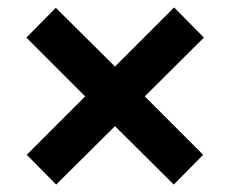

<svg xmlns="http://www.w3.org/2000/svg" viewBox="-20 -632 624 516"><path d="M130 -611 51 -531 209 -373 52 -216 131 -136 289 -293 447 -136 526 -216 369 -373 528 -531 448 -612 289 -453Z"/></svg>

Font: Cheyenne Sans
Style: Bold
Weight: 700
Designer: The Public Sans project authors (U.S. Web Design System), Libre Franklin designed by Pablo Impallari and Rodrigo Fuenzal
Foundry: The Cheyenne Sans Project Authors
Version: Version 2.007